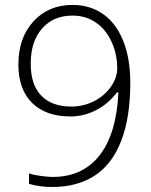

<svg xmlns="http://www.w3.org/2000/svg" viewBox="-20 -745 611 775"><path d="M505.9 -411.1Q505.9 -270.5 469 -175.8Q432.1 -81.1 361.6 -35.6Q291 9.8 190.9 9.8Q140.1 9.8 97.2 -2.9V-44.9Q118.2 -38.1 147.7 -34.4Q177.2 -30.8 192.9 -30.8Q313.5 -30.8 381.8 -117.9Q450.2 -205.1 458 -372.1H452.1Q416.5 -325.2 367.2 -300Q317.9 -274.9 264.2 -274.9Q165 -274.9 109.6 -329.6Q54.2 -384.3 54.2 -484.9Q54.2 -592.3 115 -658.7Q175.8 -725.1 272.9 -725.1Q343.3 -725.1 396 -688.2Q448.7 -651.4 477.3 -580.1Q505.9 -508.8 505.9 -411.1ZM272.9 -682.1Q195.8 -682.1 149.9 -630.1Q104 -578.1 104 -487.8Q104 -402.8 146.5 -358.9Q189 -314.9 268.1 -314.9Q317.4 -314.9 360.1 -336.9Q402.8 -358.9 428 -395.3Q453.1 -431.6 453.1 -469.2Q453.1 -526.4 430.4 -576.2Q407.7 -626 366.9 -654.1Q326.2 -682.1 272.9 -682.1Z"/></svg>

Font: Zoram GWebM Light
Style: Regular
Weight: 300
Foundry: Ascender Corporation
Version: Version 1.000